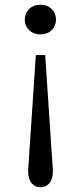

<svg xmlns="http://www.w3.org/2000/svg" viewBox="-20 -532 346 820"><path d="M133 -297 100 198C100 248 126 268 153 268C180 268 206 248 206 198L173 -297ZM86 -448C86 -411 114 -385 153 -385C191 -385 219 -411 219 -448C219 -486 191 -512 153 -512C114 -512 86 -486 86 -448Z"/></svg>

Font: TPK Tissa Web Quiz
Style: Regular
Weight: 400
Designer: Jacques Le Bailly, Suppakit Chalermlarp | Katatrad Co.,Ltd.
Foundry: Jacques Le Bailly, Cadson Demak Co.,Ltd.
Version: Version 5.000;Glyphs 3.1.2 (3151)